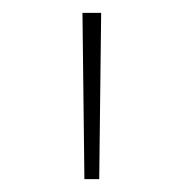

<svg xmlns="http://www.w3.org/2000/svg" viewBox="-20 -749 283 298"><path d="M111 -471 108 -729H137L134 -471Z"/></svg>

Font: Noto Sans Gurmukhi UI SemiCondensed Thin
Style: Regular
Weight: 100
Width: 4
Designer: Jelle Bosma - Monotype Design Team
Foundry: Monotype Imaging Inc.
Version: Version 2.004; ttfautohint (v1.8.4.7-5d5b)